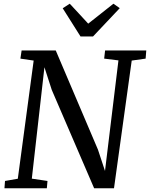

<svg xmlns="http://www.w3.org/2000/svg" viewBox="-20 -1015 808 1035"><path d="M4 0 7 -39.5 76 -51.5 161.5 -688.5 90 -699 96.5 -743H280.5L508 -208.5L546 -93.5L618.5 -689.5L541.5 -699L546.5 -743H768.5L765 -699L690 -688.5L594.5 0H487.5L259 -530.5L219.5 -652.5L151.5 -52L236 -39.5L232.5 0ZM414 -818.5 318 -970.5 356 -995Q381 -968 406 -941.2Q431 -914.5 455.5 -887.5Q489.5 -914.5 523.5 -941.2Q557.5 -968 591.5 -995L625.5 -971L481.5 -818.5Z"/></svg>

Font: Merriweather Light 18pt
Style: Italic
Weight: 400
Italic angle: -7.8°
Version: Version 2.101